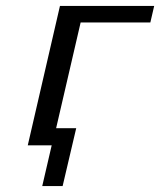

<svg xmlns="http://www.w3.org/2000/svg" viewBox="-20 -492 542 650"><path d="M74 0 183 -472H502L489 -416H253L170 -58H238L192 138H123L155 0Z"/></svg>

Font: Coval
Style: Light Italic
Weight: 300
Foundry: Context Ltd
Version: Version 001.000